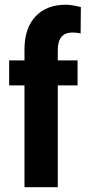

<svg xmlns="http://www.w3.org/2000/svg" viewBox="-20 -780 368 800"><path d="M82 0V-424.3H18.1V-528.3H82V-575.7Q82.5 -663.1 128.2 -711.7Q173.8 -760.3 254.4 -760.3Q278.8 -760.3 316.9 -750.5L315.9 -640.1Q301.8 -644.5 282.2 -644.5Q220.7 -644.5 220.7 -571.3V-528.3H303.2V-424.3H220.7V0Z"/></svg>

Font: RobotoCondensed-Bold
Style: Bold
Weight: 700
Designer: Google
Version: Version 2.001240; 2014